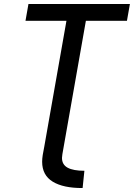

<svg xmlns="http://www.w3.org/2000/svg" viewBox="-20 -745 675 968"><path d="M315 -640H108.5L123.5 -725H635L620 -640H413L301 -4.5L294.5 32.5Q292.5 45.5 292.5 51Q292.5 85 321 100.5Q349.5 116 405.5 116L396.5 203Q299.5 203.5 246 171Q192.5 138.5 192.5 70.5Q192.5 55 195.5 36L203 -4.5Z"/></svg>

Font: JuliaMono MediumItalic
Style: Regular
Weight: 500
Italic angle: -9°
Monospace: yes
Designer: cormullion
Foundry: corm
Version: Version 0.049; ttfautohint (v1.8.4)